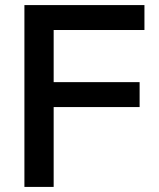

<svg xmlns="http://www.w3.org/2000/svg" viewBox="-20 -735 627 755"><path d="M191 0H76V-715H548V-617H191ZM529 -314H181V-412H529Z"/></svg>

Font: Wix Madefor Display SemiBold
Style: Regular
Weight: 600
Designer: Dalton Maag Ltd
Foundry: Dalton Maag Ltd
Version: Version 3.100